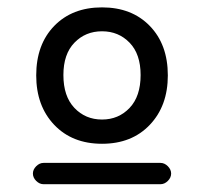

<svg xmlns="http://www.w3.org/2000/svg" viewBox="-20 -712 542 510"><path d="M76.2 -511.7Q76.2 -593.8 124 -643.1Q171.9 -692.4 251 -692.4Q330.1 -692.4 377.9 -643.1Q425.8 -593.8 425.8 -511.7Q425.8 -430.7 377.9 -380.4Q330.1 -330.1 251 -330.1Q171.9 -330.1 124 -380.4Q76.2 -430.7 76.2 -511.7ZM353.5 -512.7Q353.5 -568.4 324.2 -598.6Q294.9 -628.9 251 -628.9Q207 -628.9 177.7 -598.6Q148.4 -568.4 148.4 -512.7Q148.4 -456.1 177.7 -425.3Q207 -394.5 251 -394.5Q294.9 -394.5 324.2 -425.3Q353.5 -456.1 353.5 -512.7ZM67.4 -251Q67.4 -261.7 76.2 -270.5Q85 -279.3 95.7 -279.3H406.2Q417 -279.3 425.8 -270.5Q434.6 -261.7 434.6 -251Q434.6 -240.2 425.8 -231.4Q417 -222.7 406.2 -222.7H95.7Q85 -222.7 76.2 -231.4Q67.4 -240.2 67.4 -251Z"/></svg>

Font: FakePearl
Style: Regular
Weight: 400
Version: Version 1.2